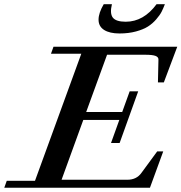

<svg xmlns="http://www.w3.org/2000/svg" viewBox="-66 -883 853 903"><path d="M496.1 -725.6Q449.7 -725.6 423.6 -742.2Q397.5 -758.8 397.5 -790.5Q397.5 -821.8 421.9 -863.3H460.4Q449.7 -819.3 464.8 -800Q480 -780.8 525.4 -780.8Q609.4 -780.8 670.4 -863.3H709.5Q702.1 -843.8 694.1 -827.9Q686 -812 668.7 -792Q651.4 -772 629.9 -758.3Q608.4 -744.6 573.7 -735.1Q539.1 -725.6 496.1 -725.6ZM-45.9 0 -34.2 -32.7H98.6L316.4 -630.4H173.8L185.5 -663.1H767.6L704.6 -495.6H676.8L679.2 -602.5Q679.7 -614.7 665.3 -620.1Q650.9 -625.5 618.2 -625.5H437.5L339.4 -356.4H508.8L543.9 -453.6H584L496.6 -210.4H456.1L495.1 -318.8H325.7L223.6 -37.6H532.7Q576.2 -37.6 599.1 -69.8L673.3 -170.9H701.7L639.2 0Z"/></svg>

Font: Elstob 10pt SemiBold
Style: Italic
Weight: 600
Italic angle: -20°
Designer: Peter S. Baker
Version: Version 1.015